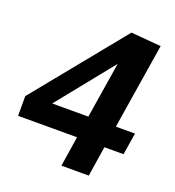

<svg xmlns="http://www.w3.org/2000/svg" viewBox="-131 -820 842 924"><g transform="rotate(20 290.5 -358.5)"><path d="M469 -266H567L549 -154H451L427 0H287L311 -154H9V-255L385 -717L539 -704ZM374 -553 143 -266H328Z"/></g></svg>

Font: Bitter Pro
Style: Bold Italic
Weight: 700
Italic angle: -9°
Designer: Sol Matas, and Bitter project Authors
Foundry: Sol Matas
Version: Version 1.010